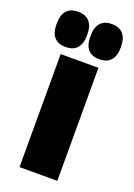

<svg xmlns="http://www.w3.org/2000/svg" viewBox="-154 -741 553 795"><g transform="rotate(20 122.5 -344.0)"><path d="M39.5 0V-498H206V0ZM47.5 -532.5Q14.5 -532.5 -2.2 -551.8Q-19 -571 -19 -607V-612.5Q-19 -648.5 -2.5 -668Q14 -687.5 48 -687.5Q82 -687.5 98.8 -668Q115.5 -648.5 115.5 -612.5V-607Q115.5 -571 98.8 -551.8Q82 -532.5 47.5 -532.5ZM197 -532.5Q163 -532.5 146.5 -551.8Q130 -571 130 -607V-612.5Q130 -648.5 146.8 -668Q163.5 -687.5 196.5 -687.5Q230 -687.5 247 -668Q264 -648.5 264 -612.5V-607Q264 -571 247 -551.8Q230 -532.5 197 -532.5Z"/></g></svg>

Font: Anek Odia SemiCondensed ExtraBold
Style: Regular
Weight: 800
Width: 4
Designer: Yesha Goshar & Mahesh Sahu (Odia), Yesha Goshar (Latin)
Foundry: Ek Type
Version: Version 1.003